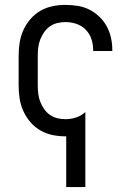

<svg xmlns="http://www.w3.org/2000/svg" viewBox="-20 -548 540 783"><path d="M250 215V8H247Q220 8 193.5 2.5Q167 -3 144 -16.5Q121 -30 103.5 -50.5Q86 -71 75 -95.5Q64 -120 60 -146.5Q56 -173 56 -200V-320Q56 -347 60 -373.5Q64 -400 75 -424.5Q86 -449 103.5 -469.5Q121 -490 144 -503.5Q167 -517 193.5 -522.5Q220 -528 247 -528Q272 -528 297 -524Q322 -520 344 -509Q366 -498 384.5 -480.5Q403 -463 415 -441Q427 -419 432.5 -394.5Q438 -370 438 -345V-340H360V-343Q360 -366 353 -388Q346 -410 330 -426.5Q314 -443 292 -450.5Q270 -458 247 -458Q230 -458 213.5 -454Q197 -450 183 -440Q169 -430 159.5 -416Q150 -402 144 -386.5Q138 -371 136 -354Q134 -337 134 -320V-200Q134 -183 136 -166Q138 -149 144 -133.5Q150 -118 159.5 -104Q169 -90 183 -80Q197 -70 213.5 -66Q230 -62 247 -62Q269 -62 290.5 -69Q312 -76 328 -91V215Z"/></svg>

Font: Iosevka
Style: Regular
Weight: 400
Monospace: yes
Designer: Belleve Invis
Foundry: Belleve Invis
Version: Version 33.2.3; ttfautohint (v1.8.4)